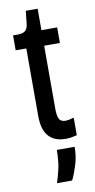

<svg xmlns="http://www.w3.org/2000/svg" viewBox="-94 -673 460 925"><g transform="rotate(-10 135.5 -211.0)"><path d="M187 8Q159 8 138 0Q117 -8 102.5 -24.5Q88 -41 81 -65.5Q74 -90 74 -125V-454H22V-527H43Q70 -527 81.5 -536.5Q93 -546 96 -568L103 -633H161V-528H238V-452H161V-143Q161 -112 168.5 -95Q176 -78 201 -78Q207 -78 217.5 -80Q228 -82 241 -86V0Q225 4 212 6Q199 8 187 8ZM107 211Q127 147 130.5 112.5Q134 78 134 53H221Q221 100 208 141.5Q195 183 181 211Z"/></g></svg>

Font: Bricolage Grotesque Condensed
Style: Regular
Weight: 400
Width: 3
Designer: Mathieu Triay
Foundry: Atelier Triay
Version: Version 1.000;gftools[0.9.30]